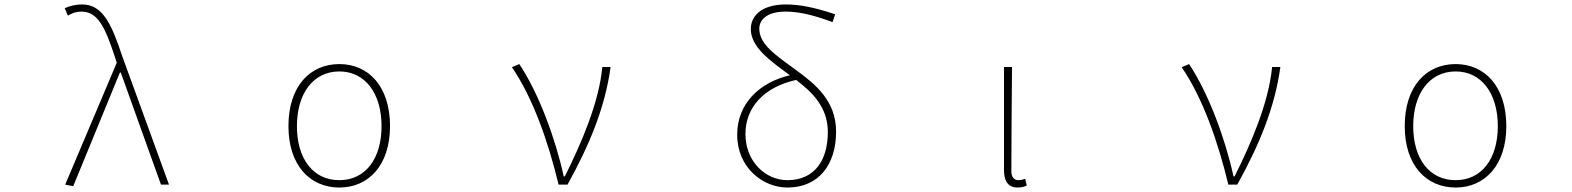

<svg xmlns="http://www.w3.org/2000/svg" viewBox="-20 -827 7040 860"><path d="M308 7 517 -502H521L701 0H737L528 -574C479 -722 439 -807 348 -807C315 -807 288 -799 270 -790L284 -757C299 -766 319 -775 345 -775C418 -775 451 -705 494 -574L503 -546L272 0Z M1500 13C1630 13 1727 -86 1727 -262C1727 -441 1630 -540 1500 -540C1369 -540 1272 -441 1272 -262C1272 -86 1369 13 1500 13ZM1500 -20C1383 -20 1310 -115 1310 -262C1310 -408 1383 -507 1500 -507C1616 -507 1689 -408 1689 -262C1689 -115 1616 -20 1500 -20Z M2482 0H2522C2621 -179 2690 -345 2715 -527H2678C2663 -368 2584 -185 2510 -37H2505C2469 -204 2392 -412 2306 -540L2273 -526C2368 -387 2436 -191 2482 0Z M3507 13C3646 13 3725 -88 3725 -238C3725 -374 3634 -449 3546 -513C3456 -579 3381 -627 3381 -699C3381 -738 3415 -775 3498 -775C3547 -775 3607 -766 3709 -728L3721 -763C3622 -796 3558 -807 3500 -807C3390 -807 3343 -755 3343 -697C3343 -616 3428 -556 3518 -490C3382 -458 3282 -363 3282 -224C3282 -75 3398 13 3507 13ZM3546 -469C3622 -411 3688 -345 3688 -235C3688 -115 3633 -20 3507 -20C3410 -20 3319 -102 3319 -227C3319 -346 3402 -437 3546 -469Z M4538 13C4556 13 4569 9 4579 4L4572 -26C4559 -22 4551 -20 4541 -20C4524 -20 4510 -33 4510 -59C4510 -217 4512 -368 4513 -527H4477V-66C4477 -10 4500 13 4538 13Z M5482 0H5522C5621 -179 5690 -345 5715 -527H5678C5663 -368 5584 -185 5510 -37H5505C5469 -204 5392 -412 5306 -540L5273 -526C5368 -387 5436 -191 5482 0Z M6500 13C6630 13 6727 -86 6727 -262C6727 -441 6630 -540 6500 -540C6369 -540 6272 -441 6272 -262C6272 -86 6369 13 6500 13ZM6500 -20C6383 -20 6310 -115 6310 -262C6310 -408 6383 -507 6500 -507C6616 -507 6689 -408 6689 -262C6689 -115 6616 -20 6500 -20Z"/></svg>

Font: Harano Aji Gothic K1 ExtraLight
Style: Regular
Weight: 250
Foundry: Masamichi Hosoda
Version: HaranoAjiGothicK1-ExtraLight version 20230610;ttx 4.39.4